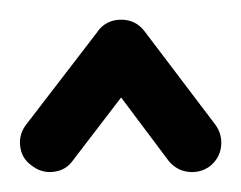

<svg xmlns="http://www.w3.org/2000/svg" viewBox="-43 -651 245 195"><path d="M57 -620 56 -619Q65 -631 80 -631Q95 -631 104 -619L176 -524Q183 -514 181.5 -502Q180 -490 170 -482Q160 -475 148 -476.5Q136 -478 128 -488L80 -552L31 -488Q24 -478 11.5 -476.5Q-1 -475 -11 -483Q-21 -490 -22.5 -502.5Q-24 -515 -16 -525Z"/></svg>

Font: Beon
Style: Medium
Weight: 500
Designer: BSozoo
Foundry: BSozoo
Version: Version 001.000